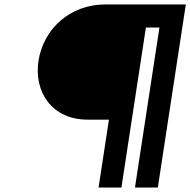

<svg xmlns="http://www.w3.org/2000/svg" viewBox="-20 -845 857 865"><path d="M588 0H691L817.2 -825H454.2C293.2 -825 175 -712 153.4 -571C132 -431 213.8 -306 374.8 -306H470.8L424 0H527L637.3 -721H698.3Z"/></svg>

Font: Sztylet
Style: BdObl
Weight: 700
Foundry: Cannot Into Space Fonts, PlusOne Fonts
Version: Version 0.12